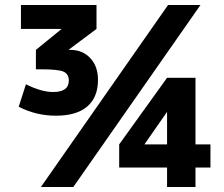

<svg xmlns="http://www.w3.org/2000/svg" viewBox="-20 -750 900 770"><path d="M262 -550Q311 -550 342 -517Q373 -484 373 -430Q373 -360 330 -323Q287 -286 205 -286Q124 -286 55 -322L84 -412Q146 -381 193 -381Q256 -381 256 -427Q256 -453 235 -462.5Q214 -472 148 -472H124V-550L226 -633V-634H64V-730H367V-634L256 -551V-550ZM784 -730 274 0H144L654 -730ZM764 -78V0H650V-78H458V-171L650 -438H764V-171H824V-78ZM650 -171V-300H649L560 -172V-171Z"/></svg>

Font: M PLUS 1p Black
Style: Regular
Weight: 900
Version: Version 1.061